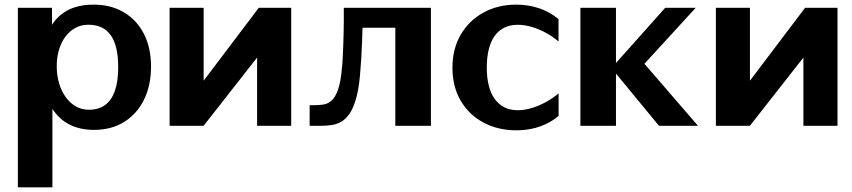

<svg xmlns="http://www.w3.org/2000/svg" viewBox="-20 -538 3644 821"><path d="M56.4 263V-504.7H202.3V-297.6L161.9 -328.3Q182.2 -424.2 235.8 -471.2Q289.4 -518.2 379.8 -518.2Q454.4 -518.2 509.7 -485.4Q565 -452.6 595.4 -393.2Q625.8 -333.9 625.8 -253.7Q625.8 -172.6 595.6 -111.4Q565.3 -50.3 510.6 -16.4Q455.8 17.4 382.1 17.4Q322.9 17.4 278.6 -4.7Q234.2 -26.8 205.4 -70.5Q176.7 -114.1 164.6 -178.4L204.1 -209.9V263ZM360 -68.7Q400.7 -68.7 428.6 -88.4Q456.5 -108.2 471 -148.8Q485.4 -189.4 485.4 -251.1Q485.4 -297.8 477.2 -331.9Q469 -366.1 452.9 -388.3Q436.8 -410.6 412.9 -421.4Q389 -432.2 357.9 -432.2Q327.4 -432.2 302.5 -418.8Q277.6 -405.3 259.8 -381.4Q241.9 -357.4 232.3 -325.2Q222.6 -293 222.6 -255.3Q222.6 -216.1 232.6 -182.1Q242.6 -148.2 261 -122.8Q279.4 -97.3 304.4 -83Q329.4 -68.7 360 -68.7Z M705.2 0V-504.7H850.8V-157.3L817.4 -148.8L1086.6 -504.7H1225.2V0H1079.4V-330.8L1123.3 -347.9L850.5 0Z M1670.4 0V-497.2L1809.1 -419.5H1450.1V-504.7H1822.6V0ZM1304 0V-88.3H1325.2Q1343.2 -88.3 1361.7 -90.8Q1380.2 -93.2 1396.8 -107Q1413.3 -120.8 1425.3 -154.4Q1437.3 -188 1442.4 -250.5Q1444.2 -264.6 1445.4 -288.7Q1446.7 -312.8 1447.7 -342Q1448.8 -371.2 1449.4 -400.5Q1449.9 -429.9 1450.2 -454.6Q1450.4 -479.4 1450.1 -494H1531.9Q1531.9 -472.5 1530.8 -437.2Q1529.8 -401.9 1528.3 -363.1Q1526.7 -324.4 1524.9 -291.1Q1523 -257.7 1521.2 -239.4Q1516.6 -171 1505.3 -126.5Q1493.9 -81.9 1477.6 -56.3Q1461.3 -30.6 1440.9 -18.5Q1420.5 -6.4 1397.8 -3.2Q1375.2 0 1351.7 0Z M2187.6 19.2Q2109.5 19.2 2047.7 -13.7Q1985.9 -46.6 1950.3 -106.8Q1914.7 -167 1914.7 -248.4Q1914.7 -329.2 1950.2 -389.9Q1985.7 -450.5 2047.4 -484.3Q2109.2 -518.2 2187.6 -518.2Q2237.9 -518.2 2283.8 -503.2Q2329.8 -488.3 2368.3 -456.3V-360.3Q2344.4 -381.2 2314.8 -397.4Q2285.1 -413.6 2254.1 -422.8Q2223.2 -432 2194.1 -432Q2161.7 -432 2136.8 -419.9Q2111.9 -407.8 2095.2 -384.4Q2078.5 -361.1 2070 -326.9Q2061.5 -292.8 2061.5 -248.4Q2061.5 -206.5 2069.9 -172.8Q2078.2 -139.1 2094.9 -115.5Q2111.7 -91.9 2136.4 -79.3Q2161.2 -66.7 2194.1 -66.7Q2237.2 -66.7 2284.8 -87.2Q2332.3 -107.6 2368.6 -138.8V-42.4Q2343.1 -21.1 2314.1 -7.5Q2285.1 6.1 2253.5 12.6Q2221.9 19.2 2187.6 19.2Z M2461.8 0V-504.7H2613.9V0ZM2711 -238.4 2603.9 -257.4 2824.5 -504.7H2954.9ZM2797.9 0 2584.1 -259.6 2732.7 -268.6 2964.8 0Z M3041.2 0V-504.7H3186.8V-157.3L3153.4 -148.8L3422.6 -504.7H3561.2V0H3415.4V-330.8L3459.3 -347.9L3186.5 0Z"/></svg>

Font: Russolo 10pt ExtraLight
Style: Regular
Weight: 200
Designer: Micah Stupak-Hahn
Version: Version 1.000